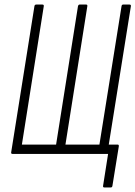

<svg xmlns="http://www.w3.org/2000/svg" viewBox="-20 -675 594 842"><path d="M437 147Q431 147 432 140L454 0H35Q28 0 29 -7L131 -648Q132 -655 139 -655H166Q173 -655 172 -648L76 -41H226L322 -648Q324 -655 329 -655H358Q364 -655 363 -648L267 -41H416L513 -648Q514 -655 520 -655H548Q555 -655 554 -648L457 -41H496Q502 -41 501 -33L473 140Q472 147 466 147Z"/></svg>

Font: Sofia Sans Extra Condensed Light
Style: Italic
Weight: 300
Italic angle: -9°
Version: Version 4.100